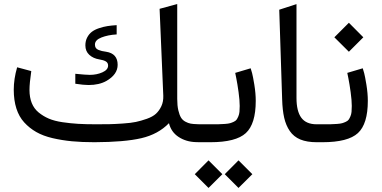

<svg xmlns="http://www.w3.org/2000/svg" viewBox="-20 -697 1871 941"><path d="M349.1 -335.4Q400.9 -330.1 419.9 -330.1Q454.1 -330.1 481.9 -342.5Q509.8 -355 509.8 -375.5Q509.8 -389.6 498.3 -396.2Q486.8 -402.8 466.8 -405.8Q437 -410.6 417.7 -428.2Q398.4 -445.8 398.4 -474.6Q398.4 -496.6 407.5 -513.7Q416.5 -530.8 430.4 -541.3Q444.3 -551.8 465.3 -558.8Q486.3 -565.9 506.6 -569.1Q526.9 -572.3 551.8 -573.7V-528.3Q509.3 -525.9 477.3 -513.4Q445.3 -501 445.3 -478.5Q445.3 -468.8 449.5 -462.4Q453.6 -456.1 462.6 -452.4Q471.7 -448.7 479.2 -447Q486.8 -445.3 500 -443.4Q556.6 -434.6 556.6 -379.4Q556.6 -332 501.5 -300.3Q465.8 -280.3 414.1 -280.3Q390.1 -280.3 349.1 -286.6ZM808.1 -93.3Q755.4 -39.1 672.9 -19.8Q590.3 -0.5 442.9 0Q381.8 0 332.8 -4.6Q283.7 -9.3 237.5 -20Q191.4 -30.8 157.7 -50Q124 -69.3 98.6 -97.2Q73.2 -125 60.3 -165.3Q47.4 -205.6 47.4 -257.3Q47.4 -310.1 64 -367.2L133.3 -348.6Q124.5 -288.6 124.5 -256.3Q124.5 -219.7 135.7 -191.9Q147 -164.1 169.4 -145.8Q191.9 -127.4 219.2 -115.7Q246.6 -104 286.1 -98.1Q325.7 -92.3 362.8 -90.1Q399.9 -87.9 449.7 -87.9Q491.7 -87.9 516.8 -88.4Q542 -88.9 581.8 -91.6Q621.6 -94.2 646 -99.4Q670.4 -104.5 699.5 -114.7Q728.5 -125 744.4 -139.6Q760.3 -154.3 770.8 -176.5Q781.2 -198.7 780.3 -227.5L762.2 -653.8L848.6 -677.2V-211.9Q848.6 -179.2 854 -156.2Q859.4 -133.3 867.2 -120.6Q875 -107.9 888.7 -100.6Q902.3 -93.3 914.6 -91.1Q926.8 -88.9 945.8 -88.4L958.5 -87.9Q967.3 -87.9 967.3 -52.7V-36.1Q967.3 0 958.5 0L939.5 -0.5Q891.6 -2 855.2 -25.9Q818.8 -49.8 808.1 -93.3Z M1011.2 0H954.1Q942.4 0 938.5 -8.5Q934.6 -17.1 934.6 -36.1V-52.7Q934.6 -71.8 938.2 -79.8Q941.9 -87.9 953.1 -87.9H1013.2Q1038.1 -87.9 1052 -88.1Q1065.9 -88.4 1082.5 -89.6Q1099.1 -90.8 1107.7 -93.3Q1116.2 -95.7 1126 -100.3Q1135.7 -105 1139.9 -111.1Q1144 -117.2 1148.2 -127Q1152.3 -136.7 1153.6 -148.9Q1154.8 -161.1 1154.8 -177.7Q1154.8 -205.1 1149.2 -245.6Q1143.6 -286.1 1138.2 -313L1132.8 -339.8L1208.5 -362.3Q1211.4 -353.5 1215.6 -338.4Q1219.7 -323.2 1226.6 -281.2Q1233.4 -239.3 1233.4 -202.6Q1233.4 -89.4 1184.8 -44.7Q1136.2 0 1011.2 0ZM1148.9 88.9 1216.8 156.7 1148.9 224.1 1081.5 156.7ZM1002 88.9 1069.8 156.7 1002 224.1 934.6 156.7Z M1542 -87.9Q1550.8 -87.9 1550.8 -52.7V-36.1Q1550.8 0 1542 0H1532.2Q1484.4 0 1451.9 -13.4Q1419.4 -26.9 1400.4 -54.7Q1381.3 -82.5 1372.8 -119.9Q1364.3 -157.2 1362.8 -210.4L1348.6 -649.4L1433.1 -676.8V-217.3Q1433.1 -151.9 1456.8 -119.9Q1480.5 -87.9 1531.7 -87.9Z M1560.5 0H1537.6Q1525.9 0 1522 -8.5Q1518.1 -17.1 1518.1 -36.1V-52.7Q1518.1 -71.8 1521.7 -79.8Q1525.4 -87.9 1536.6 -87.9H1562.5Q1587.4 -87.9 1601.3 -88.1Q1615.2 -88.4 1631.8 -89.6Q1648.4 -90.8 1657 -93.3Q1665.5 -95.7 1675.3 -100.3Q1685.1 -105 1689.2 -111.1Q1693.4 -117.2 1697.5 -127Q1701.7 -136.7 1702.9 -148.9Q1704.1 -161.1 1704.1 -177.7Q1704.1 -205.1 1698.5 -245.6Q1692.9 -286.1 1687.5 -313L1682.1 -339.8L1757.8 -362.3Q1760.7 -353.5 1764.9 -338.4Q1769 -323.2 1775.9 -281.2Q1782.7 -239.3 1782.7 -202.6Q1782.7 -89.4 1734.1 -44.7Q1685.5 0 1560.5 0ZM1689.9 -585.4 1760.7 -514.2 1689.9 -443.4 1618.7 -514.2Z"/></svg>

Font: Samim FD
Style: FD
Weight: 400
Foundry: DejaVu fonts team - Redesigned by Saber Rastikerdar
Version: Version 4.00 December 17, 2020